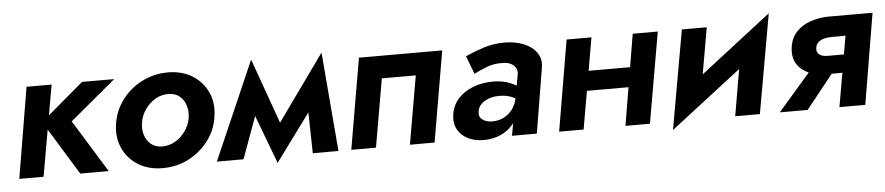

<svg xmlns="http://www.w3.org/2000/svg" viewBox="-37 -715 4469 969"><g transform="rotate(-5 2197.5 -230.5)"><path d="M109 -460 32 0H155L236 -460ZM390 -460 172 -275 341 0H485L321 -266L553 -460Z M542 -230Q533 -163 558.5 -108.5Q584 -54 636 -22.5Q688 9 758 9Q830 9 890 -22Q950 -53 991 -107Q1032 -161 1041 -230Q1051 -298 1025.5 -352Q1000 -406 948.5 -438Q897 -470 826 -470Q755 -470 694 -439Q633 -408 592.5 -354Q552 -300 542 -230ZM674 -230Q680 -266 701 -296Q722 -326 753 -344Q784 -362 819 -361Q854 -361 876 -342Q898 -323 907 -293.5Q916 -264 910 -230Q904 -195 882.5 -165Q861 -135 830.5 -117.5Q800 -100 764 -100Q730 -101 708 -119.5Q686 -138 677 -167.5Q668 -197 674 -230Z M1519 0H1649L1607 -502L1512 -337ZM1332 -118 1338 33 1583 -300 1607 -502ZM1338 33 1390 -106 1250 -498 1208 -312ZM1033 0H1168L1286 -324L1250 -498Z M2215 -460H1793L1714 0H1839L1899 -346H2071L2011 0H2136Z M2371 -136Q2374 -159 2389.5 -174Q2405 -189 2428 -197.5Q2451 -206 2477 -206Q2513 -207 2540.5 -196.5Q2568 -186 2594 -165L2602 -228Q2581 -250 2543 -265.5Q2505 -281 2456 -281Q2402 -281 2356 -263.5Q2310 -246 2279.5 -213Q2249 -180 2242 -132Q2236 -88 2253.5 -56.5Q2271 -25 2305.5 -8Q2340 9 2384 9Q2431 9 2469.5 -8Q2508 -25 2534 -56Q2560 -87 2569 -129L2562 -184Q2554 -151 2535.5 -128Q2517 -105 2490.5 -92.5Q2464 -80 2431 -81Q2404 -82 2385.5 -96Q2367 -110 2371 -136ZM2367 -328Q2393 -342 2431.5 -357Q2470 -372 2515 -370Q2538 -370 2554.5 -361.5Q2571 -353 2579 -339Q2587 -325 2584 -306L2528 0H2654L2708 -326Q2715 -362 2702.5 -389Q2690 -416 2664.5 -434.5Q2639 -453 2604.5 -462.5Q2570 -472 2531 -472Q2474 -472 2423.5 -455.5Q2373 -439 2332 -420Z M2846 -193H3200L3217 -293H2863ZM3180 -460 3103 0H3227L3307 -460ZM2845 -460 2767 0H2891L2971 -460Z M3837 -342 3873 -503 3376 -118 3340 42ZM3555 -460H3429L3340 42L3491 -93ZM3873 -503 3722 -368 3659 0H3784Z M4026 0 4200 -218H4074L3885 0ZM4318 0 4395 -460H4267L4187 0ZM4279 -263H4151Q4133 -263 4120 -268Q4107 -273 4100.5 -283.5Q4094 -294 4097 -309Q4099 -326 4111 -336.5Q4123 -347 4140 -351.5Q4157 -356 4176 -356L4296 -357L4314 -460H4168Q4122 -459 4079.5 -444.5Q4037 -430 4008 -399Q3979 -368 3973 -319Q3967 -270 3988 -237Q4009 -204 4047.5 -188Q4086 -172 4130 -171L4265 -172Z"/></g></svg>

Font: Jost SemiBold
Style: Italic
Weight: 600
Italic angle: -5°
Version: Version 3.710